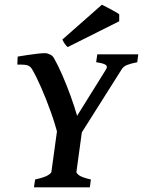

<svg xmlns="http://www.w3.org/2000/svg" viewBox="-20 -797 608 817"><path d="M568.4 -565.9 564 -532.2Q534.7 -526.4 520 -520.3Q505.4 -514.2 498 -502.4L316.9 -215.8H228Q216.3 -264.2 196.8 -319.1Q177.2 -374 155.8 -423.1Q134.3 -472.2 116.2 -502.9Q109.9 -513.7 98.9 -518.3Q87.9 -522.9 53.7 -522L55.2 -556.2Q71.8 -559.1 94.5 -562.5Q117.2 -565.9 138.2 -568.4Q159.2 -570.8 170.9 -570.8Q181.6 -570.8 192.9 -565.2Q204.1 -559.6 209.5 -549.8Q226.6 -520 244.9 -478Q263.2 -436 279.8 -390.4Q296.4 -344.7 308.1 -304.2L431.6 -502.4Q439 -514.2 429.7 -521Q420.4 -527.8 389.2 -532.2L394 -565.9ZM366.7 -33.2 362.3 0H124.5L129.4 -33.2Q168.5 -42 183.1 -50.8Q197.8 -59.6 198.7 -65.4L229 -286.1H335.4L305.2 -65.4Q304.7 -60.1 316.7 -51Q328.6 -42 366.7 -33.2ZM487.3 -736.3V-706.5L268.1 -596.7Q262.2 -601.1 255.9 -610.1Q249.5 -619.1 245.6 -628.9L413.6 -776.9Q420.4 -773.9 436 -765.6Q451.7 -757.3 467 -748.8Q482.4 -740.2 487.3 -736.3Z"/></svg>

Font: Dai Banna SIL SemiBold
Style: Italic
Weight: 600
Italic angle: -11°
Designer: Victor Gaultney
Foundry: SIL International
Version: Version 4.000